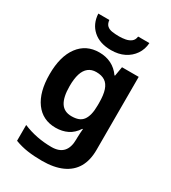

<svg xmlns="http://www.w3.org/2000/svg" viewBox="-237 -888 1108 1246"><g transform="rotate(30 316.5 -265.0)"><path d="M255.3 -555.8Q305.4 -555.8 345.4 -535.8Q385.5 -515.8 413.5 -475.8H417.5L429.5 -545.8H554.6V1.1Q554.6 79.1 524.2 132.1Q493.7 185 432.9 212.5Q372 240 282.1 240Q224.1 240 174.6 233Q125.2 226 78.3 208V89.6Q128.1 110.6 181.6 121.1Q235 131.6 291.1 131.6Q349.2 131.6 377.9 100.4Q406.6 69.3 406.6 7.1V-4Q406.6 -20.9 408.1 -39Q409.6 -57.1 410.6 -71H406.6Q378.6 -28 339.5 -9Q300.5 10 251.4 10Q154.3 10 99.7 -64.5Q45.2 -139 45.2 -271.9Q45.2 -405.8 101.2 -480.8Q157.2 -555.8 255.3 -555.8ZM301.8 -435.6Q266.6 -435.6 243 -417Q219.3 -398.4 207.7 -361.8Q196.2 -325.1 196.2 -269.9Q196.2 -187.7 222.3 -147Q248.5 -106.3 303.8 -106.3Q333 -106.3 354.1 -113.8Q375.2 -121.4 388.8 -138.9Q402.4 -156.5 409.4 -184.6Q416.5 -212.8 416.5 -252.9V-270.9Q416.5 -330.2 404.4 -366.3Q392.3 -402.5 367.1 -419Q342 -435.6 301.8 -435.6ZM505.1 -770.5Q502.1 -722.6 476.7 -685.2Q451.3 -647.9 409.4 -626.9Q367.6 -606 311.7 -606Q225.9 -606 176.1 -650.9Q126.3 -695.7 122.3 -770.5H204.8Q207.8 -742.5 222.3 -729.5Q236.8 -716.5 260.7 -713Q284.7 -709.5 312.7 -709.5Q336.8 -709.5 360.2 -714Q383.7 -718.5 400.6 -731.5Q417.6 -744.5 420.6 -770.5Z"/></g></svg>

Font: Noto Sans Hebrew
Style: Regular
Weight: 400
Designer: Monotype Design Team
Foundry: Monotype Imaging Inc.
Version: Version 2.003;January 10, 2023;FontCreator 14.0.0.2877 64-bi